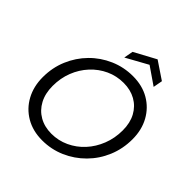

<svg xmlns="http://www.w3.org/2000/svg" viewBox="-236 -1080 1267 1267"><g transform="rotate(45 397.5 -446.5)"><path d="M353 12Q266 12 200 -26.5Q134 -65 97.5 -132.5Q61 -200 61 -286Q61 -375 93.5 -452Q126 -529 183.5 -587.5Q241 -646 317 -679Q393 -712 478 -712Q565 -712 630.5 -674Q696 -636 733 -569Q770 -502 770 -415Q770 -326 737.5 -248.5Q705 -171 647 -112.5Q589 -54 513.5 -21Q438 12 353 12ZM365 -62Q430 -62 488 -89Q546 -116 589.5 -163.5Q633 -211 658 -274.5Q683 -338 683 -411Q683 -481 655.5 -531.5Q628 -582 579 -609.5Q530 -637 466 -637Q400 -637 342.5 -610.5Q285 -584 241 -536.5Q197 -489 172.5 -426.5Q148 -364 148 -291Q148 -221 175.5 -169.5Q203 -118 252 -90Q301 -62 365 -62ZM350 -758 362 -823 514 -905 636 -823 624 -758 502 -842Z"/></g></svg>

Font: DeepMind Sans
Style: Italic
Weight: 400
Italic angle: -10°
Designer: Jonny Pinhorn / Modifications: Colophon Foundry
Foundry: Colophon Foundry
Version: Version 1.002; ttfautohint (v1.8.2)